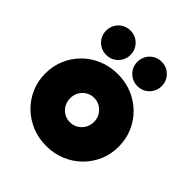

<svg xmlns="http://www.w3.org/2000/svg" viewBox="-180 -741 870 870"><g transform="rotate(45 255.0 -306.0)"><path d="M255.6 13.9Q205.6 13.9 162.8 -3.8Q120.1 -21.5 88.2 -52.8Q56.2 -84 38.2 -125.7Q20.1 -167.4 20.1 -216Q20.1 -264.6 38.2 -306.6Q56.2 -348.6 88.2 -379.9Q120.1 -411.1 162.8 -428.8Q205.6 -446.5 255.6 -446.5Q304.9 -446.5 347.6 -428.8Q390.3 -411.1 422.2 -379.9Q454.2 -348.6 472.2 -306.6Q490.3 -264.6 490.3 -216Q490.3 -167.4 472.2 -125.7Q454.2 -84 422.2 -52.8Q390.3 -21.5 347.6 -3.8Q304.9 13.9 255.6 13.9ZM255.6 -138.2Q276.4 -138.2 293.8 -148.6Q311.1 -159 321.5 -176.7Q331.9 -194.4 331.9 -216.7Q331.9 -238.2 321.5 -255.9Q311.1 -273.6 293.8 -284Q276.4 -294.4 254.9 -294.4Q234 -294.4 216.7 -284Q199.3 -273.6 189.2 -255.9Q179.2 -238.2 179.2 -216.7Q179.2 -194.4 189.2 -176.7Q199.3 -159 216.7 -148.6Q234 -138.2 255.6 -138.2ZM155.6 -470.1Q134 -470.1 116.3 -480.6Q98.6 -491 88.2 -508.7Q77.8 -526.4 77.8 -547.9Q77.8 -570.1 88.2 -587.8Q98.6 -605.6 116.3 -616Q134 -626.4 155.6 -626.4Q177.8 -626.4 195.5 -616Q213.2 -605.6 223.6 -587.8Q234 -570.1 234 -547.9Q234 -526.4 223.6 -508.7Q213.2 -491 195.5 -480.6Q177.8 -470.1 155.6 -470.1ZM355.6 -470.1Q334 -470.1 316.3 -480.6Q298.6 -491 288.2 -508.7Q277.8 -526.4 277.8 -547.9Q277.8 -570.1 288.2 -587.8Q298.6 -605.6 316.3 -616Q334 -626.4 355.6 -626.4Q377.8 -626.4 395.5 -616Q413.2 -605.6 423.6 -587.8Q434 -570.1 434 -547.9Q434 -526.4 423.6 -508.7Q413.2 -491 395.5 -480.6Q377.8 -470.1 355.6 -470.1Z"/></g></svg>

Font: Afacad Flux Black
Style: Regular
Weight: 900
Designer: Kristian Moeller
Foundry: Dicotype
Version: Version 1.100